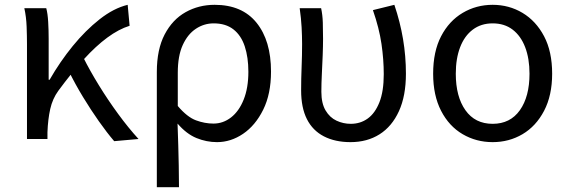

<svg xmlns="http://www.w3.org/2000/svg" viewBox="-20 -577 2363 797"><path d="M92 0V-394Q92 -427 90.5 -467Q89 -507 81 -543H172Q178 -521 180 -486.5Q182 -452 182 -416V-246H186Q229 -321 282 -386Q335 -451 393.5 -497Q452 -543 510 -557L518 -470Q473 -456 425.5 -421Q378 -386 328 -331Q278 -276 222 -200Q198 -167 188.5 -124.5Q179 -82 177 -28V0ZM454 9Q424 -26 390.5 -73.5Q357 -121 324.5 -174.5Q292 -228 266 -281L326 -338Q353 -284 390.5 -223Q428 -162 470.5 -104Q513 -46 555 0Z M631 200V-278Q631 -372 663.5 -434Q696 -496 750.5 -526.5Q805 -557 871 -557Q985 -557 1045 -482.5Q1105 -408 1105 -280Q1105 -187 1072.5 -121.5Q1040 -56 989 -21.5Q938 13 881 13Q837 13 795.5 -4Q754 -21 717 -64Q719 -15 720 26.5Q721 68 722 109.5Q723 151 723 200ZM866 -64Q906 -64 939 -89.5Q972 -115 991.5 -163.5Q1011 -212 1011 -279Q1011 -339 996 -384.5Q981 -430 949 -455Q917 -480 867 -480Q827 -480 793 -457.5Q759 -435 738.5 -390Q718 -345 718 -275V-137Q757 -91 793.5 -77.5Q830 -64 866 -64Z M1435 13Q1371 13 1324.5 -11Q1278 -35 1254 -82.5Q1230 -130 1230 -202Q1230 -250 1232 -298.5Q1234 -347 1234 -394Q1234 -427 1232 -464Q1230 -501 1224 -543H1313Q1319 -515 1320 -483.5Q1321 -452 1321 -416Q1321 -386 1319.5 -347.5Q1318 -309 1316 -269.5Q1314 -230 1314 -196Q1314 -148 1331.5 -118.5Q1349 -89 1377 -76Q1405 -63 1436 -63Q1476 -63 1506.5 -85Q1537 -107 1555 -152.5Q1573 -198 1573 -269Q1573 -330 1563.5 -395Q1554 -460 1528 -535L1617 -557Q1641 -486 1653 -415Q1665 -344 1665 -271Q1665 -179 1636 -115.5Q1607 -52 1555.5 -19.5Q1504 13 1435 13Z M2025 13Q1957 13 1900.5 -20Q1844 -53 1811 -117Q1778 -181 1778 -271Q1778 -363 1811 -426.5Q1844 -490 1900.5 -523.5Q1957 -557 2025 -557Q2093 -557 2149 -523.5Q2205 -490 2238.5 -426.5Q2272 -363 2272 -271Q2272 -181 2238.5 -117Q2205 -53 2149 -20Q2093 13 2025 13ZM2025 -63Q2098 -63 2138 -119.5Q2178 -176 2178 -271Q2178 -334 2160 -381Q2142 -428 2108 -454Q2074 -480 2025 -480Q1977 -480 1942.5 -454Q1908 -428 1890 -381Q1872 -334 1872 -271Q1872 -176 1912 -119.5Q1952 -63 2025 -63Z"/></svg>

Font: Noto Sans KR
Style: Regular
Weight: 400
Designer: Ryoko NISHIZUKA  (kana, bopomofo & ideographs); Paul D. Hunt (Latin, Greek & Cyrillic); Sandoll Communications , Soo-you
Foundry: Adobe
Version: Version 2.004-H2;hotconv 1.0.118;makeotfexe 2.5.65603